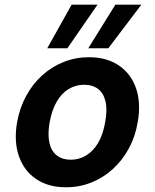

<svg xmlns="http://www.w3.org/2000/svg" viewBox="-20 -780 655 812"><path d="M259 12Q184.2 12 132.7 -22.9Q81.3 -57.8 59.8 -120.1Q38.3 -182.3 52.3 -263Q63.3 -324.2 90.6 -374.4Q117.9 -424.7 158.3 -461.2Q198.7 -497.8 249.2 -517.9Q299.6 -538 355.8 -538Q431.6 -538 482.8 -503.1Q534.1 -468.2 555.4 -406.4Q576.8 -344.7 562.4 -263Q552 -201.8 524.6 -151.6Q497.2 -101.3 456.9 -64.8Q416.5 -28.2 366.3 -8.1Q316.1 12 259 12ZM279.2 -104.5Q314.6 -104.5 344.2 -122.4Q373.8 -140.2 394.8 -175.4Q415.8 -210.7 424.8 -263Q434.5 -315.8 426.2 -351.1Q417.9 -386.4 394.7 -403.9Q371.6 -421.5 335.6 -421.5Q300.6 -421.5 271 -403.9Q241.4 -386.4 220.5 -351.1Q199.6 -315.8 189.9 -263Q180.9 -210.7 189.1 -175.4Q197.3 -140.2 220.7 -122.4Q244.1 -104.5 279.2 -104.5ZM353.4 -576 467.8 -760.2H577.8L438.1 -576ZM179.9 -576 283 -760.2H392.3L265 -576Z"/></svg>

Font: DM Sans 9pt
Style: Italic
Weight: 400
Italic angle: -10°
Designer: Colophon Foundry, Jonny Pinhorn
Foundry: Colophon Foundry
Version: Version 4.004